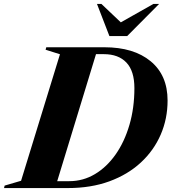

<svg xmlns="http://www.w3.org/2000/svg" viewBox="-70 -955 870 975"><path d="M234.5 -679.5 161.5 -702.5 165 -715H460Q609 -715 695 -644Q781 -573 781 -444.5Q781 -352 746 -271.2Q711 -190.5 645 -129.5Q579 -68.5 485.5 -34.2Q392 0 274.5 0H-49.5L-46.5 -12.5L37 -37ZM282 -35Q352 -35 412 -70.8Q472 -106.5 517 -170.5Q562 -234.5 587.2 -320.5Q612.5 -406.5 612.5 -507.5Q612.5 -594.5 572 -637.2Q531.5 -680 457 -680H417.5L220.5 -35ZM738 -935 576 -772H485.5L422.5 -935H445L543.5 -841.5L709 -935Z"/></svg>

Font: Newsreader 72pt
Style: Bold Italic
Weight: 700
Italic angle: -17°
Designer: Hugues Gentile
Foundry: Production Type
Version: Version 1.003; ttfautohint (v1.8.3)